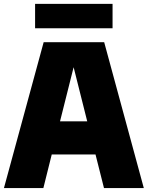

<svg xmlns="http://www.w3.org/2000/svg" viewBox="-21 -954 750 974"><path d="M506.5 0 463.5 -170.5H241.5L199 0H-1L200.5 -740H507.5L708.5 0ZM283.5 -338.5H421.5L352.5 -613ZM157 -810.5V-934.5H550V-810.5Z"/></svg>

Font: Encode Sans Semi Condensed Black
Style: Regular
Weight: 900
Width: 4
Designer: Multiple Designers
Foundry: Impallari Type
Version: Version 2.000